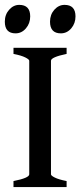

<svg xmlns="http://www.w3.org/2000/svg" viewBox="-25 -760 330 780"><path d="M29.8 0V-24.4Q93.8 -37.1 93.8 -51.8V-513.2Q93.8 -518.6 77.9 -526.6Q62 -534.7 29.8 -541V-565.9H245.6V-541Q182.1 -527.8 182.1 -513.2V-51.8Q182.1 -46.4 197.8 -38.6Q213.4 -30.8 245.6 -24.4V0ZM97.7 -693.4Q97.7 -665 80.3 -644.8Q63 -624.5 38.1 -624.5Q-5.4 -624.5 -5.4 -671.9Q-5.4 -700.7 12.2 -720.5Q29.8 -740.2 53.2 -740.2Q97.7 -740.2 97.7 -693.4ZM281.7 -693.4Q281.7 -665 264.4 -644.8Q247.1 -624.5 222.2 -624.5Q178.2 -624.5 178.2 -671.9Q178.2 -700.7 195.8 -720.5Q213.4 -740.2 237.3 -740.2Q281.7 -740.2 281.7 -693.4Z"/></svg>

Font: Dai Banna SIL
Style: Regular
Weight: 400
Designer: Victor Gaultney
Foundry: SIL International
Version: Version 4.000